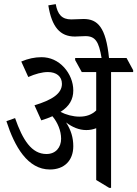

<svg xmlns="http://www.w3.org/2000/svg" viewBox="-20 -904 665 930"><path d="M222 -83C290 -83 335 -125 335 -196C335 -237 324 -274 300 -311C330 -288 363 -274 398 -274C415 -274 431 -277 446 -283V-32L509 6H518V-555H625V-564L593 -623H508C493 -772 453 -812 385 -812C364 -812 349 -810 325 -810C280 -810 259 -834 250 -884L214 -878C231 -773 271 -727 343 -727C358 -727 376 -729 394 -729C442 -729 459 -702 472 -623H344V-613L376 -555H446V-369C425 -349 399 -339 365 -339C334 -339 300 -348 273 -362C316 -389 335 -423 335 -466C335 -507 318 -547 291 -577C261 -610 223 -627 181 -627C148 -627 116 -620 83 -606L117 -531C151 -546 184 -555 212 -555C253 -555 280 -534 280 -498C280 -451 233 -420 147 -394L180 -321C200 -327 218 -334 234 -341C259 -311 276 -271 276 -232C276 -190 250 -158 205 -158C133 -158 90 -226 53 -332L11 -317C51 -193 114 -83 222 -83Z"/></svg>

Font: Noto Serif Devanagari Condensed
Style: Regular
Weight: 400
Width: 3
Designer: Universal Thirst, Indian Type Foundry and the Monotype Design Team
Foundry: Monotype Imaging Inc.
Version: Version 2.004